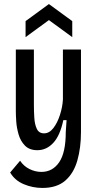

<svg xmlns="http://www.w3.org/2000/svg" viewBox="-20 -772 480 946"><path d="M189 154Q141 154 97 135.5Q53 117 30 78L79 20Q97 47 125.5 61Q154 75 184 75Q239 75 271.5 27.5Q304 -20 304 -121L308 -180H292Q276 -104 242.5 -68Q209 -32 164 -32Q125 -32 103 -54.5Q81 -77 71.5 -110Q62 -143 60 -174Q58 -205 58 -223V-528H147V-255Q147 -225 149 -192Q151 -159 161.5 -137Q172 -115 197 -115Q223 -115 243 -141Q263 -167 275.5 -206Q288 -245 290 -282V-528H379V-122Q379 -44 361 19Q343 82 301.5 118Q260 154 189 154ZM106 -589V-668L221 -752L336 -668V-589L221 -673Z"/></svg>

Font: Bricolage Grotesque 10pt Condensed
Style: Regular
Weight: 400
Width: 3
Designer: Mathieu Triay
Foundry: Atelier Triay
Version: Version 1.000; ttfautohint (v1.8.4.7-5d5b);gftools[0.9.29]